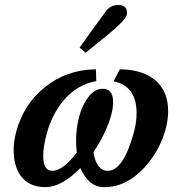

<svg xmlns="http://www.w3.org/2000/svg" viewBox="-20 -731 718 770"><path d="M364.7 -453.1 366.2 -405.8Q288.1 -392.1 232.4 -325.2Q188 -270.5 167.5 -195.3Q153.3 -143.1 153.3 -104.5Q153.3 -45.9 189.9 -45.9Q232.4 -45.9 288.1 -119.6Q278.8 -196.3 298.8 -268.1Q309.1 -304.7 328.1 -333Q356.4 -375 391.6 -375Q433.6 -375 433.6 -321.8Q433.6 -297.9 425.8 -269Q406.2 -197.3 354.5 -121.1Q367.2 -45.9 412.1 -45.9Q473.6 -45.9 515.1 -193.8Q527.8 -238.3 527.8 -276.9Q527.8 -386.7 435.1 -404.8L460.9 -453.1Q555.7 -452.1 606.9 -405.8Q654.3 -361.3 654.3 -285.6Q654.3 -249 643.1 -209Q619.1 -124.5 558.6 -58.6Q486.8 19.5 397.9 19.5Q335.4 19.5 302.2 -57.1Q227.1 19.5 162.1 19.5Q96.7 19.5 63.5 -25.4Q35.2 -64 34.7 -127.9Q34.7 -166.5 45.9 -205.6Q75.2 -312.5 158.2 -379.9Q246.1 -451.7 364.7 -453.1ZM453.6 -710.9Q489.3 -710.9 489.3 -679.7Q489.3 -674.8 487.8 -669.4Q482.9 -650.4 415.5 -594.2Q382.3 -567.4 323.2 -519.5L299.3 -540Q335.9 -592.3 406.2 -688Q424.3 -710.9 453.6 -710.9Z"/></svg>

Font: Accordance
Style: Bold-Italic
Weight: 700
Italic angle: -11°
Version: Version 1.2 (build January 31, 2020) Miklal Software Solutio